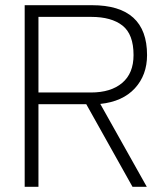

<svg xmlns="http://www.w3.org/2000/svg" viewBox="-20 -719 641 739"><path d="M75 -699H334Q546 -699 546 -507Q546 -430 499 -379Q452 -328 366 -319L545 0H490L312 -318H128V0H75ZM330 -363Q407 -363 450.5 -400Q494 -437 494 -507Q494 -587 451.5 -620.5Q409 -654 331 -654H128V-363Z"/></svg>

Font: Prompt ExtraLight
Style: Regular
Weight: 275
Designer: Katatrad Team
Foundry: CadsonDemak
Version: Version 1.000